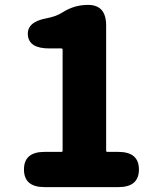

<svg xmlns="http://www.w3.org/2000/svg" viewBox="-20 -765 649 785"><path d="M162 0Q78 0 78 -72Q78 -144 162 -144H231Q236 -144 236 -149V-562Q236 -567 231 -567H181Q99 -567 94 -621Q89 -675 169 -690Q208 -697 235 -714Q283 -745 340 -745Q414 -745 414 -661V-149Q414 -144 419 -144H464Q548 -144 548 -72Q548 0 464 0Z"/></svg>

Font: Resource Han Rounded TW Heavy
Style: Regular
Weight: 900
Designer: Cyano Hao (round all glyphs); Ryoko NISHIZUKA 西塚涼子 (kana, bopomofo & ideographs); Paul D. Hunt (Latin, Greek & Cyrillic)
Foundry: Cyano Hao
Version: 0.990